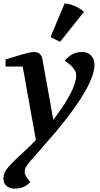

<svg xmlns="http://www.w3.org/2000/svg" viewBox="-21 -814 592 1134"><path d="M-1 240Q-1 208 26.5 175Q54 142 115 87Q159 47 191 13L113 -421H12V-463Q52 -476 106 -491.5Q160 -507 178 -507Q221 -507 229 -467L294 -106Q429 -284 429 -370Q429 -387 418 -403.5Q407 -420 395 -430Q383 -440 361 -456Q404 -507 464 -507Q495 -507 516 -487Q537 -467 537 -432Q537 -311 316 -44L180 113Q162 132 147.5 150.5Q133 169 129 179Q125 189 125 202Q125 225 158 261Q123 300 65 300Q36 300 17.5 284Q-1 268 -1 240ZM277 -595 361 -794Q426 -787 475 -744L334 -567Z"/></svg>

Font: Volkhov
Style: Bold Italic
Weight: 700
Designer: Cyreal (www.cyreal.org)
Foundry: Cyreal (www.cyreal.org)
Version: Version 1.001